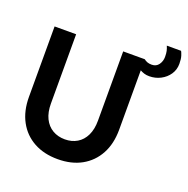

<svg xmlns="http://www.w3.org/2000/svg" viewBox="-137 -900 1023 1043"><g transform="rotate(20 375.0 -379.0)"><path d="M440 -660H565V-253Q565 -171.5 532.8 -112Q500.5 -52.5 442.2 -20.2Q384 12 305 12Q225.5 12 166.8 -20.2Q108 -52.5 75.8 -112Q43.5 -171.5 43.5 -253V-660H168V-259.5Q168 -209.5 185.2 -174.2Q202.5 -139 233.5 -120.8Q264.5 -102.5 305 -102.5Q345 -102.5 375.5 -120.8Q406 -139 423 -174.2Q440 -209.5 440 -259.5ZM618.5 -581.5Q602 -581.5 589.2 -585.5Q576.5 -589.5 565 -596V-660Q572.5 -653.5 583.5 -649.2Q594.5 -645 609.5 -645Q636 -645 650 -664.8Q664 -684.5 664 -709Q664 -730.5 661 -743.5Q658 -756.5 652 -770.5H734.5Q738.5 -764 744.2 -746.8Q750 -729.5 750 -700.5Q750 -666.5 731.8 -639.5Q713.5 -612.5 683.5 -597Q653.5 -581.5 618.5 -581.5Z"/></g></svg>

Font: League Spartan Thin SemiBold
Style: Regular
Weight: 600
Version: Version 2.002